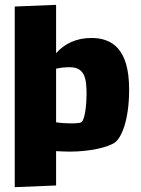

<svg xmlns="http://www.w3.org/2000/svg" viewBox="-20 -627 584 794"><path d="M357 -470C295 -470 245 -445 212 -407V-607L41 -600V-460V147L212 140V-2C232 -1 251 0 269 0C345 0 428 -16 458 -40C482 -60 514 -128 514 -257C514 -426 443 -470 357 -470ZM317 -122C309 -116 276 -116 240 -118L212 -121V-343C234 -348 253 -349 268 -349C329 -349 338 -305 338 -239C338 -205 333 -134 317 -122Z"/></svg>

Font: FilmFarsi_V5 Display
Style: Regular
Weight: 400
Designer: Borna Izadpanah
Foundry: Borna Izadpanah
Version: Version 1.000;PS 001.000;hotconv 1.0.88;makeotf.lib2.5.64775